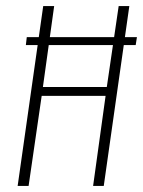

<svg xmlns="http://www.w3.org/2000/svg" viewBox="-20 -611 470 631"><path d="M38 0 122 -591H158L121 -325H331L370 -591H405L321 0H286L327 -296H117L74 0ZM65 -463 68 -489H430L426 -463Z"/></svg>

Font: Alumni Sans ExtraLight
Style: Italic
Weight: 250
Italic angle: -8°
Version: Version 1.016